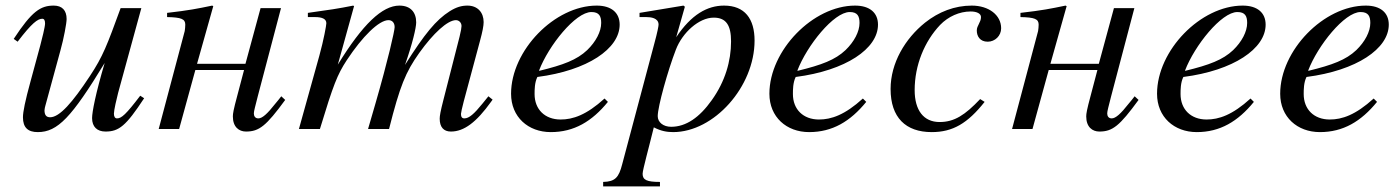

<svg xmlns="http://www.w3.org/2000/svg" viewBox="-20 -461 5000 686"><path d="M481 -119C430 -52 414 -38 398 -38C391 -38 387 -44 387 -55C387 -67 397 -110 402 -129L485 -432H411C362 -298 348 -260 301 -189C239 -95 193 -42 159 -42C144 -42 139 -52 139 -67C139 -71 141 -80 142 -83L196 -281C208 -324 218 -378 218 -393C218 -424 202 -441 172 -441C125 -441 94 -421 29 -322L43 -312C94 -379 115 -394 131 -394C138 -394 141 -388 141 -377C141 -365 130 -322 124 -299L89 -170C70 -101 62 -61 62 -42C62 -5 80 11 115 11C186 11 236 -42 354 -236C322 -128 309 -61 309 -39C309 -8 327 9 357 9C405 9 430 -11 495 -110Z M985 -117C978 -108 971 -99 964 -91C935 -54 917 -38 903 -38C891 -38 887 -47 887 -56C887 -64 892 -81 901 -117L984 -432H911L857 -233H684L742 -439L738 -441C685 -430 656 -424 577 -415V-400C628 -399 642 -393 642 -373C642 -367 641 -355 640 -350L547 0H620L678 -211H852L828 -120C814 -68 812 -55 812 -45C812 -7 834 9 859 9C906 9 931 -11 999 -104Z M1740 -105 1725 -117 1704 -91C1674 -54 1656 -38 1639 -38C1631 -38 1627 -43 1627 -54C1627 -58 1631 -76 1637 -99L1695 -315C1704 -348 1708 -369 1708 -382C1708 -416 1687 -441 1650 -441C1630 -441 1611 -436 1587 -421C1538 -390 1497 -340 1427 -229C1454 -306 1467 -362 1467 -381C1467 -417 1447 -441 1407 -441C1346 -441 1276 -375 1187 -230L1245 -439L1242 -441C1187 -430 1159 -426 1080 -415V-400H1105C1132 -400 1146 -393 1146 -378C1146 -371 1137 -320 1121 -262L1048 0H1123C1171 -158 1185 -194 1219 -246C1275 -331 1334 -389 1368 -389C1381 -389 1390 -380 1390 -364C1390 -351 1366 -245 1322 -93L1295 0H1370C1409 -154 1429 -203 1478 -272C1528 -342 1579 -389 1609 -389C1620 -389 1629 -380 1629 -368C1629 -363 1627 -350 1622 -330L1564 -103C1554 -64 1551 -47 1551 -37C1551 -7 1565 9 1591 9C1638 9 1682 -24 1735 -98Z M1906 -209C1940 -298 2036 -418 2093 -418C2121 -418 2128 -403 2128 -379C2128 -348 2109 -312 2078 -282C2041 -247 1993 -229 1907 -208ZM2140 -109C2075 -50 2027 -34 1983 -34C1927 -34 1890 -70 1890 -125C1890 -140 1890 -166 1900 -186C2079 -209 2194 -287 2194 -373C2194 -415 2165 -441 2112 -441C1962 -441 1806 -281 1806 -126C1806 -43 1867 11 1948 11C2031 11 2095 -27 2152 -97Z M2592 -313C2592 -243 2571 -170 2523 -103C2479 -41 2431 -8 2378 -8C2350 -8 2330 -24 2330 -46C2330 -80 2366 -209 2395 -284C2418 -344 2477 -398 2530 -398C2575 -398 2592 -370 2592 -313ZM2427 -437 2422 -441 2265 -415V-400H2289C2305 -400 2333 -397 2333 -373C2333 -368 2329 -346 2318 -306L2203 126C2191 173 2178 188 2135 189V205H2338V189C2291 189 2276 182 2276 160C2276 146 2299 64 2316 -6C2341 7 2362 11 2385 11C2531 11 2676 -151 2676 -316C2676 -394 2641 -441 2567 -441C2507 -441 2450 -409 2396 -328Z M2829 -209C2863 -298 2959 -418 3016 -418C3044 -418 3051 -403 3051 -379C3051 -348 3032 -312 3001 -282C2964 -247 2916 -229 2830 -208ZM3063 -109C2998 -50 2950 -34 2906 -34C2850 -34 2813 -70 2813 -125C2813 -140 2813 -166 2823 -186C3002 -209 3117 -287 3117 -373C3117 -415 3088 -441 3035 -441C2885 -441 2729 -281 2729 -126C2729 -43 2790 11 2871 11C2954 11 3018 -27 3075 -97Z M3482 -107C3428 -50 3390 -25 3337 -25C3280 -25 3248 -67 3248 -139C3248 -228 3283 -313 3339 -372C3368 -402 3408 -420 3448 -420C3471 -420 3485 -412 3485 -400C3485 -381 3470 -370 3470 -352C3470 -332 3481 -312 3509 -312C3535 -312 3557 -333 3557 -360C3557 -407 3513 -441 3452 -441C3391 -441 3334 -419 3285 -380C3214 -323 3162 -236 3162 -143C3162 -41 3216 11 3309 11C3384 11 3437 -20 3498 -97Z M4034 -117C4027 -108 4020 -99 4013 -91C3984 -54 3966 -38 3952 -38C3940 -38 3936 -47 3936 -56C3936 -64 3941 -81 3950 -117L4033 -432H3960L3906 -233H3733L3791 -439L3787 -441C3734 -430 3705 -424 3626 -415V-400C3677 -399 3691 -393 3691 -373C3691 -367 3690 -355 3689 -350L3596 0H3669L3727 -211H3901L3877 -120C3863 -68 3861 -55 3861 -45C3861 -7 3883 9 3908 9C3955 9 3980 -11 4048 -104Z M4214 -209C4248 -298 4344 -418 4401 -418C4429 -418 4436 -403 4436 -379C4436 -348 4417 -312 4386 -282C4349 -247 4301 -229 4215 -208ZM4448 -109C4383 -50 4335 -34 4291 -34C4235 -34 4198 -70 4198 -125C4198 -140 4198 -166 4208 -186C4387 -209 4502 -287 4502 -373C4502 -415 4473 -441 4420 -441C4270 -441 4114 -281 4114 -126C4114 -43 4175 11 4256 11C4339 11 4403 -27 4460 -97Z M4654 -209C4688 -298 4784 -418 4841 -418C4869 -418 4876 -403 4876 -379C4876 -348 4857 -312 4826 -282C4789 -247 4741 -229 4655 -208ZM4888 -109C4823 -50 4775 -34 4731 -34C4675 -34 4638 -70 4638 -125C4638 -140 4638 -166 4648 -186C4827 -209 4942 -287 4942 -373C4942 -415 4913 -441 4860 -441C4710 -441 4554 -281 4554 -126C4554 -43 4615 11 4696 11C4779 11 4843 -27 4900 -97Z"/></svg>

Font: XITS
Style: Italic
Weight: 400
Italic angle: -16.33°
Designer: MicroPress Inc., with final additions and corrections provided by Coen Hoffman, Elsevier (retired)
Version: Version 1.302